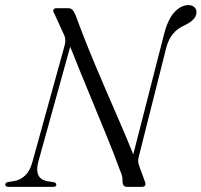

<svg xmlns="http://www.w3.org/2000/svg" viewBox="-32 -732 789 752"><path d="M117.5 -96.5Q101.5 -32.5 152.5 -22.5L178 -18.5Q188.5 -16.5 188.5 -8.5Q188.5 0 176.5 0H4Q-11.5 0 -11.5 -9Q-11.5 -17 1.5 -19.5L24.5 -23Q48 -27 67 -45.2Q86 -63.5 95 -98L221 -553.5Q228.5 -580 216 -601.5L180 -680.5Q175 -687.5 177.5 -693.8Q180 -700 189.5 -700H234Q245 -700 251.2 -694Q257.5 -688 263.5 -674Q299.5 -576 340.5 -478.5Q381.5 -381 420.8 -291.5Q460 -202 490 -127.5L611 -600Q626.5 -658.5 652 -685.2Q677.5 -712 706 -712Q720.5 -712 729.2 -704Q738 -696 737.5 -683.5Q737.5 -655 691 -633Q663 -620.5 645.5 -599.5Q628 -578.5 619 -544.5L511.5 -118Q509 -109 509 -101.2Q509 -93.5 514 -80L535.5 -21Q544 0 522.5 0H466Q447.5 0 448 -22Q448 -33.5 446.2 -41.8Q444.5 -50 438.5 -63.5Q417 -123 384.2 -203.2Q351.5 -283.5 314.5 -372.8Q277.5 -462 243 -549Z"/></svg>

Font: Fraunces 72pt S000 Light
Style: Italic
Weight: 300
Italic angle: -16°
Version: Version 1.000; ttfautohint (v1.8.3)